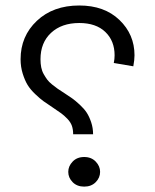

<svg xmlns="http://www.w3.org/2000/svg" viewBox="-20 -674 570 706"><path d="M231 -42Q231 -63 247.1 -79.8Q263.2 -96.7 289.6 -96.7Q315.9 -96.7 332 -79.8Q348.1 -63 348.1 -42Q348.1 -20.5 332 -4.2Q315.9 12.2 289.6 12.2Q263.2 12.2 247.1 -4.2Q231 -20.5 231 -42ZM398.4 -442.4Q401.4 -457 401.4 -470.7Q401.4 -523.9 367.2 -556.6Q333 -589.4 271.5 -589.4Q206.5 -589.4 167.7 -553.2Q128.9 -517.1 128.9 -456.1Q128.9 -439.9 131.6 -426.3Q134.3 -412.6 140.9 -401.1Q147.5 -389.6 153.6 -381.3Q159.7 -373 171.6 -363.3Q183.6 -353.5 192.1 -347.7Q200.7 -341.8 216.8 -331.5Q234.9 -319.8 245.8 -312Q256.8 -304.2 273.2 -289.1Q289.6 -273.9 298.8 -259.8Q308.1 -245.6 315.2 -224.6Q322.3 -203.6 322.3 -180.2H249Q249 -197.8 244.4 -211.2Q239.7 -224.6 227.8 -237.1Q215.8 -249.5 205.1 -257.3Q194.3 -265.1 172.4 -279.8Q152.3 -293 140.1 -301.8Q127.9 -310.5 109.9 -327.6Q91.8 -344.7 81.5 -361.6Q71.3 -378.4 63.5 -403.3Q55.7 -428.2 55.7 -456.1Q55.7 -541 115.5 -597.4Q175.3 -653.8 271.5 -653.8Q363.8 -653.8 419.2 -600.6Q474.6 -547.4 474.6 -470.7Q474.6 -454.1 470.2 -430.2Z"/></svg>

Font: AzarMehrMonospaced
Style: SerifBold
Weight: 1
Designer: Amin Abedi
Version: Version 1.00